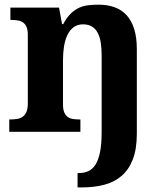

<svg xmlns="http://www.w3.org/2000/svg" viewBox="-20 -569 707 829"><path d="M314.9 178.2H320.8Q344.2 178.2 362.5 169.4Q380.9 160.6 393.3 140.1Q405.8 119.6 412.4 85.4Q418.9 51.3 418.9 0V-329.1Q418.9 -361.3 414.8 -386.5Q410.6 -411.6 401.1 -428.7Q391.6 -445.8 376.2 -454.8Q360.8 -463.9 338.9 -463.9Q314 -463.9 297.4 -451.2Q280.8 -438.5 270.8 -417.2Q260.7 -396 256.3 -367.9Q252 -339.8 252 -309.1V-118.2Q252 -97.2 257.1 -84.5Q262.2 -71.8 271.5 -64.7Q280.8 -57.6 294.2 -55.4Q307.6 -53.2 324.2 -53.2H327.1V0H20V-53.2H22Q39.1 -53.2 53.2 -55.4Q67.4 -57.6 77.9 -64.9Q88.4 -72.3 94.2 -85.9Q100.1 -99.6 100.1 -122.1V-418Q100.1 -439 95 -451.7Q89.8 -464.4 80.3 -471.4Q70.8 -478.5 57.6 -480.7Q44.4 -482.9 27.8 -482.9H24.9V-536.1H234.9L248 -464.8H252.9Q268.1 -493.2 284.9 -509.8Q301.8 -526.4 320.8 -535.2Q339.8 -543.9 361.1 -546.4Q382.3 -548.8 405.8 -548.8Q444.3 -548.8 475.1 -537.6Q505.9 -526.4 527.1 -502.9Q548.3 -479.5 559.6 -443.1Q570.8 -406.7 570.8 -356V7.8Q570.8 75.2 553.2 119.9Q535.6 164.6 504.2 191.2Q472.7 217.8 429.2 229Q385.7 240.2 334 240.2H314.9Z"/></svg>

Font: Droid Serif
Style: Bold
Weight: 700
Designer: Monotype Design team
Foundry: Monotype Imaging Inc.
Version: Version 1.03